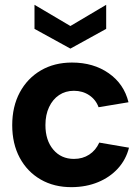

<svg xmlns="http://www.w3.org/2000/svg" viewBox="-20 -765 574 792"><path d="M276.4 7Q203.4 7.5 147.9 -24.5Q92.4 -56.5 61.4 -114.2Q30.4 -172 30.4 -248.5Q30.4 -325.5 61.6 -383.8Q92.9 -442 148.4 -474.5Q203.9 -507 276.9 -507Q365.5 -507 428.5 -462.9Q491.6 -418.8 510.1 -343.2L386.6 -322.7Q375.6 -353.6 348.2 -372.1Q320.8 -390.5 285 -390.5Q250.1 -390.5 223.7 -372.8Q197.3 -355.1 182.4 -323.2Q167.4 -291.4 167.4 -249Q167.4 -186.2 199.8 -147.8Q232.2 -109.5 285 -109.5Q320.8 -109.5 348 -127.2Q375.1 -144.9 389.5 -176.8L512.1 -155.8Q499.6 -106.3 466.3 -69.9Q433.1 -33.6 384.5 -13.6Q336 6.5 276.4 7ZM270.4 -564.5 122.3 -645.9V-745.2L270.4 -657.7L418 -745.2V-645.9Z"/></svg>

Font: Envelope Sans Variable
Style: Regular
Weight: 500
Designer: Andreas Rasmussen / Norman Anderson
Foundry: mail.de GmbH
Version: Version 1.150